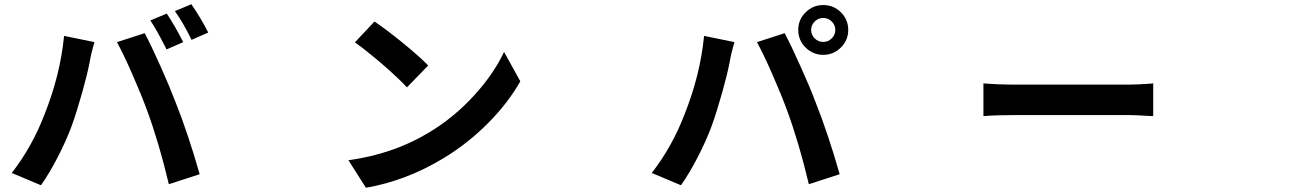

<svg xmlns="http://www.w3.org/2000/svg" viewBox="-20 -843 6040 900"><path d="M171.9 25.4 35.2 -32.2Q130.9 -156.2 187.5 -303.7Q262.7 -491.2 280.3 -674.8L422.9 -645.5Q409.2 -601.6 399.4 -547.9Q388.7 -492.2 365.2 -409.2Q339.8 -318.4 316.4 -253.9Q290 -182.6 250.5 -106Q210.9 -29.3 171.9 25.4ZM771.5 20.5Q725.6 -172.9 669.9 -324.2Q641.6 -401.4 600.1 -495.6Q558.6 -589.8 528.3 -645.5L658.2 -687.5Q688.5 -630.9 731.4 -534.7Q774.4 -438.5 801.8 -367.2Q862.3 -214.8 916 -26.4ZM760.7 -611.3Q758.8 -614.3 755.9 -621.1Q709 -712.9 684.6 -747.1L761.7 -779.3Q796.9 -727.5 838.9 -645.5ZM877.9 -656.2Q841.8 -731.4 799.8 -791L877 -823.2Q920.9 -759.8 956.1 -690.4Z M1695.3 37.1 1613.3 -91.8Q1823.2 -121.1 1987.3 -219.7Q2107.4 -291 2204.1 -397.5Q2293.9 -496.1 2342.8 -599.6L2418.9 -461.9Q2362.3 -361.3 2269.5 -267.6Q2172.9 -169.9 2057.6 -100.6Q1882.8 4.9 1695.3 37.1ZM1887.7 -433.6Q1848.6 -475.6 1773.4 -541Q1696.3 -607.4 1643.6 -644.5L1735.4 -742.2Q1789.1 -706.1 1866.2 -643.6Q1946.3 -578.1 1987.3 -536.1Z M3171.9 25.4 3035.2 -32.2Q3130.9 -156.2 3187.5 -303.7Q3262.7 -491.2 3280.3 -674.8L3422.9 -645.5Q3409.2 -601.6 3399.4 -547.9Q3388.7 -492.2 3365.2 -409.2Q3339.8 -318.4 3316.4 -253.9Q3290 -182.6 3250.5 -106Q3210.9 -29.3 3171.9 25.4ZM3771.5 20.5Q3725.6 -172.9 3669.9 -324.2Q3641.6 -401.4 3600.1 -495.6Q3558.6 -589.8 3528.3 -645.5L3658.2 -687.5Q3688.5 -629.9 3731.4 -534.2Q3775.4 -437.5 3801.8 -367.2Q3862.3 -214.8 3916 -26.4ZM3838.9 -585.9Q3791 -585.9 3756.3 -620.1Q3721.7 -654.3 3721.7 -702.6Q3721.7 -751 3756.3 -785.2Q3791 -819.3 3838.9 -819.3Q3887.7 -819.3 3921.9 -785.2Q3956.1 -751 3956.1 -702.6Q3956.1 -654.3 3921.4 -620.1Q3886.7 -585.9 3838.9 -585.9ZM3838.9 -646.5Q3862.3 -646.5 3878.9 -663.1Q3895.5 -679.7 3895.5 -702.6Q3895.5 -725.6 3878.9 -742.2Q3862.3 -758.8 3838.9 -758.8Q3815.4 -758.8 3798.8 -742.2Q3782.2 -725.6 3782.2 -702.6Q3782.2 -679.7 3798.8 -663.1Q3815.4 -646.5 3838.9 -646.5Z M4589.8 -298.8V-452.1Q4660.2 -446.3 4747.1 -446.3H5271.5Q5311.5 -446.3 5377 -451.2Q5382.8 -452.1 5385.7 -452.1V-298.8Q5378.9 -298.8 5359.4 -299.8Q5300.8 -303.7 5271.5 -303.7H4747.1Q4650.4 -303.7 4589.8 -298.8Z"/></svg>

Font: Bpmf GenYo Gothic B
Style: B
Weight: 700
Foundry: But Ko
Version: Version 1.320